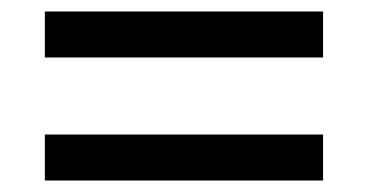

<svg xmlns="http://www.w3.org/2000/svg" viewBox="-20 -417 640 334"><path d="M58 -103H542V-183H58ZM58 -317H542V-397H58Z"/></svg>

Font: Heuristica
Style: Bold
Weight: 700
Version: Version 1.0.1